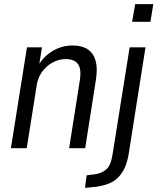

<svg xmlns="http://www.w3.org/2000/svg" viewBox="-20 -720 765 933"><path d="M33 0 111 -490H184L169 -396H163Q189 -444 234.5 -471.5Q280 -499 333 -499Q378 -499 406 -480.5Q434 -462 444.5 -425Q455 -388 446 -332L394 0H316L367 -324Q374 -365 368 -388.5Q362 -412 344 -422.5Q326 -433 299 -433Q268 -433 238 -417.5Q208 -402 187 -374.5Q166 -347 159 -310L110 0ZM622 -614 637 -700H725L711 -614ZM393 193 401 132 440 127Q473 123 496 103.5Q519 84 527 30L610 -490H687L606 24Q600 63 587.5 92Q575 121 555 141.5Q535 162 505 173.5Q475 185 434 189Z"/></svg>

Font: Nunito Sans 10pt Condensed
Style: Italic
Weight: 400
Width: 3
Italic angle: -9°
Designer: Vernon Adams
Foundry: Vernon Adams
Version: Version 3.101;gftools[0.9.27]